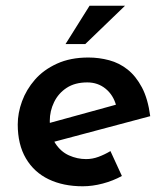

<svg xmlns="http://www.w3.org/2000/svg" viewBox="-20 -641 545 671"><path d="M281 -85Q303 -85 324.5 -93Q346 -101 366 -113L406 -26Q375 -9 339 0.5Q303 10 269 10Q201 10 150 -14.5Q99 -39 70.5 -87.5Q42 -136 42 -206Q42 -246 57 -287Q72 -328 102 -362.5Q132 -397 179 -418.5Q226 -440 289 -440Q326 -440 361.5 -430.5Q397 -421 426 -398Q455 -375 476 -335.5Q497 -296 505 -235L152 -141L134 -206L425 -286L386 -272Q376 -309 349 -331Q322 -353 285 -353Q242 -353 213 -334Q184 -315 169 -284Q154 -253 154 -219Q154 -170 173 -140.5Q192 -111 221 -98Q250 -85 281 -85ZM417 -621 278 -487H209L293 -621Z"/></svg>

Font: Josefin Sans Thin SemiBold
Style: Italic
Weight: 600
Italic angle: -7°
Version: Version 2.000